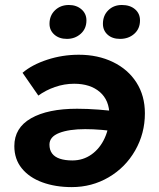

<svg xmlns="http://www.w3.org/2000/svg" viewBox="-20 -756 649 785"><path d="M572.4 -292.8Q572.4 -210.2 532.6 -140.7Q492.8 -71.2 424.2 -31.1Q355.6 9 273.4 9Q206.6 9 153.2 -10.5Q99.8 -30 69.2 -67.6Q38.6 -105.2 38.6 -158.8Q38.6 -233.4 107 -272.4Q175.4 -311.4 295.2 -311.4Q377.6 -311.4 484.8 -297L472.6 -215.8Q392 -228 328.4 -228Q262 -228 222.1 -212.4Q182.2 -196.8 182.2 -164.8Q182.2 -143 193 -128.5Q203.8 -114 225 -107Q246.2 -100 275.8 -100Q319.8 -100 354.3 -124.6Q388.8 -149.2 408.1 -191.6Q427.4 -234 427.4 -284.2Q427.4 -346 388.2 -379.8Q349 -413.6 283.4 -413.6Q242.8 -413.6 204.7 -400.3Q166.6 -387 136.8 -365.2L72.2 -458.4Q110.8 -491.4 172.9 -511.8Q235 -532.2 302.2 -532.2Q380.2 -532.2 441.8 -502.4Q503.4 -472.6 537.9 -418.6Q572.4 -364.6 572.4 -292.8ZM182.4 -658.8Q182.4 -692.4 204.9 -714Q227.4 -735.6 261.6 -735.6Q292.6 -735.6 313 -717.9Q333.4 -700.2 333.4 -672.6Q333.4 -638.6 310 -617.8Q286.6 -597 253.6 -597Q221.8 -597 202.1 -614.6Q182.4 -632.2 182.4 -658.8ZM400.8 -658.8Q400.8 -692.4 422.7 -714Q444.6 -735.6 478.2 -735.6Q511.6 -735.6 532 -718.2Q552.4 -700.8 552.4 -672.6Q552.4 -638.6 529 -617.8Q505.6 -597 470.8 -597Q439 -597 419.9 -614.3Q400.8 -631.6 400.8 -658.8Z"/></svg>

Font: Fixel Italic Variable Display Thin
Style: Italic
Weight: 100
Italic angle: -10°
Designer: AlfaBravo + MacPaw
Foundry: Kyrylo Tkachov, Marchela Mozhyna, Serhii Makarenko, Maria Weinstein, Zakhar Kryvoshyya
Version: Version 1.210;Glyphs 3.2 (3217)